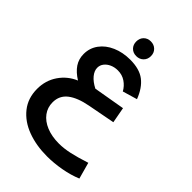

<svg xmlns="http://www.w3.org/2000/svg" viewBox="-259 -823 1117 1117"><g transform="rotate(45 300.0 -264.0)"><path d="M27.5 -51.5Q27.5 -120.5 64.2 -174.2Q101 -228 161.5 -253.5Q119 -280 97.2 -312.2Q75.5 -344.5 75.5 -386Q75.5 -435 103.5 -473.2Q131.5 -511.5 180.8 -533Q230 -554.5 291 -554.5Q367.5 -554.5 411.2 -521Q455 -487.5 481 -419.5L391 -393Q375 -422 347.5 -440.8Q320 -459.5 284 -459.5Q258 -459.5 236 -449.8Q214 -440 201 -423.2Q188 -406.5 188 -385.5Q188 -360.5 208.2 -335.8Q228.5 -311 266.5 -291.5L460.5 -325L478.5 -227.5L310.5 -195.5Q231 -180.5 188.8 -147.8Q146.5 -115 146.5 -59.5Q146.5 -17 170.8 15.5Q195 48 239.2 66.2Q283.5 84.5 342.5 84.5Q382 84.5 428.2 74.5Q474.5 64.5 542.5 42.5L570.5 144Q521.5 164.5 462 175.2Q402.5 186 345.5 186Q256.5 186 184.5 159Q112.5 132 70 78.5Q27.5 25 27.5 -51.5ZM240.5 -654Q240.5 -680.5 257.2 -697.5Q274 -714.5 300.5 -714.5Q327 -714.5 344.2 -697.5Q361.5 -680.5 361.5 -654Q361.5 -627.5 344.2 -610.5Q327 -593.5 300.5 -593.5Q274 -593.5 257.2 -610.5Q240.5 -627.5 240.5 -654Z"/></g></svg>

Font: JuliaMono
Style: Bold
Weight: 700
Monospace: yes
Designer: cormullion
Foundry: corm
Version: Version 0.055; ttfautohint (v1.8.4)